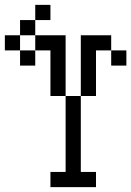

<svg xmlns="http://www.w3.org/2000/svg" viewBox="-20 -770 540 790"><path d="M375 0V-62.5H312.5V-375H250V-62.5H187.5V0ZM500 -500V-562.5H437.5V-500ZM187.5 -687.5V-750H125V-687.5H62.5V-625H0V-562.5H62.5V-500H125V-562.5H62.5V-625H125V-562.5H187.5V-375H250Q250 -375 250 -625H125V-687.5ZM312.5 -375H375V-562.5H437.5V-625H312.5Q312.5 -625 312.5 -375Z"/></svg>

Font: CalcUnifontExMono
Style: Regular
Weight: 500
Version: Version 15.0.06